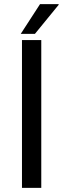

<svg xmlns="http://www.w3.org/2000/svg" viewBox="-20 -915 308 935"><path d="M181 0H87V-720H181ZM266 -892 150 -750H81L175 -895H265Z"/></svg>

Font: Chivo
Style: Regular
Weight: 400
Designer: Hector Gatti
Foundry: Omnibus-Type
Version: Version 1.006; ttfautohint (v1.4.1)